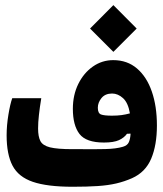

<svg xmlns="http://www.w3.org/2000/svg" viewBox="-20 -711 626 736"><path d="M258.3 4.9Q161.1 4.9 106 -13.9Q50.8 -32.7 28.1 -75.9Q5.4 -119.1 5.4 -192.4Q5.4 -230 12.2 -271.2Q19 -312.5 26.9 -334.5H138.2Q132.3 -298.8 129.2 -270Q126 -241.2 126 -218.3Q126 -187.5 134.8 -170.4Q143.6 -153.3 171.6 -146.2Q199.7 -139.2 258.3 -139.2Q267.6 -139.2 276.6 -139.2Q285.6 -139.2 294.9 -139.2Q341.8 -138.7 383.5 -139.6Q425.3 -140.6 451.2 -148.4Q468.3 -153.3 473.9 -166Q479.5 -178.7 480.5 -198.7L466.8 -198.2Q456.1 -183.1 436 -173.8Q416 -164.6 378.4 -164.6Q310.1 -164.6 284.7 -197.5Q259.3 -230.5 259.3 -293.9Q259.3 -346.7 280 -388.9Q300.8 -431.2 335.9 -455.8Q371.1 -480.5 414.1 -480.5Q467.8 -480.5 505.1 -448.5Q542.5 -416.5 562 -360.1Q581.5 -303.7 581.5 -230Q581.5 -154.8 559.6 -102.8Q537.6 -50.8 485.8 -27.8Q457 -15.1 425.8 -7.8Q394.5 -0.5 354.5 2.2Q314.5 4.9 258.3 4.9ZM478 -276.4Q471.2 -316.9 451.7 -334.7Q432.1 -352.5 409.7 -352.5Q383.3 -352.5 369.1 -335.2Q355 -317.9 355 -297.9Q355 -276.9 367.2 -272.2Q379.4 -267.6 409.2 -267.6Q430.2 -267.6 446 -269.8Q461.9 -272 478 -276.4ZM414.6 -512.2 325.2 -601.6 414.6 -691.4 503.9 -601.6Z"/></svg>

Font: Cascadia Mono
Style: Bold
Weight: 700
Monospace: yes
Designer: Aaron Bell
Foundry: Saja Typeworks
Version: Version 2404.023; ttfautohint (v1.8.4)